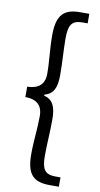

<svg xmlns="http://www.w3.org/2000/svg" viewBox="-104 -837 546 1052"><g transform="rotate(10 169.0 -311.0)"><path d="M254 170H304V118H275C215 118 199 88 199 16C199 -52 205 -111 205 -187C205 -258 187 -295 138 -308V-313C187 -326 205 -362 205 -434C205 -511 199 -569 199 -637C199 -710 215 -739 275 -739H304V-792H254C166 -792 124 -758 124 -642C124 -561 134 -502 134 -426C134 -384 114 -341 38 -340V-282C114 -282 134 -239 134 -194C134 -119 124 -60 124 22C124 137 166 170 254 170Z"/></g></svg>

Font: Noto Sans KR
Style: Regular
Weight: 400
Designer: Ryoko NISHIZUKA 西塚涼子 (kana, bopomofo & ideographs); Paul D. Hunt (Latin, Greek & Cyrillic); Sandoll Communications 산돌커뮤니
Foundry: Adobe
Version: Version 2.004;hotconv 1.0.118;makeotfexe 2.5.65603